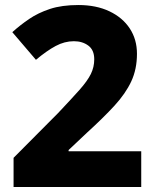

<svg xmlns="http://www.w3.org/2000/svg" viewBox="-20 -744 623 764"><path d="M542 0H34V-116L211 -294Q264 -350 296 -386Q328 -422 341.5 -449.5Q355 -477 355 -508Q355 -545 331.5 -562.5Q308 -580 274 -580Q237 -580 201.5 -561Q166 -542 123 -506L29 -616Q60 -644 96 -668.5Q132 -693 179 -708.5Q226 -724 292 -724Q363 -724 415.5 -699Q468 -674 496.5 -630.5Q525 -587 525 -530Q525 -469 502.5 -420.5Q480 -372 435.5 -323.5Q391 -275 325 -215L253 -147V-142H542Z"/></svg>

Font: Noto Sans Georgian ExtraBold
Style: Regular
Weight: 800
Designer: Monotype Design Team, Akaki Razmadze
Foundry: Google LLC
Version: Version 2.005; ttfautohint (v1.8.4.7-5d5b)